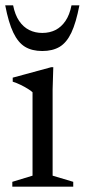

<svg xmlns="http://www.w3.org/2000/svg" viewBox="-20 -697 317 717"><path d="M179 -446 176.5 -363.5V-41L253.5 -18V0H26V-18L101.5 -41V-352.5Q96 -358 84.2 -365.2Q72.5 -372.5 57.8 -379.8Q43 -387 27.5 -392V-407L171 -446ZM138 -574Q165.5 -574 187.2 -585Q209 -596 224.5 -618.8Q240 -641.5 247 -677H276.5Q264 -612 246.5 -575Q229 -538 202.8 -522.2Q176.5 -506.5 138 -506.5Q99.5 -506.5 73.5 -522.2Q47.5 -538 29.8 -575Q12 -612 -0.5 -677H29Q36 -641.5 51.5 -618.8Q67 -596 89 -585Q111 -574 138 -574Z"/></svg>

Font: Newsreader 24pt
Style: Regular
Weight: 400
Designer: Hugues Gentile
Foundry: Production Type
Version: Version 1.003